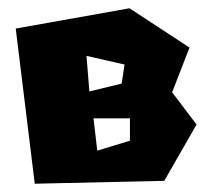

<svg xmlns="http://www.w3.org/2000/svg" viewBox="-20 -472 495 464"><path d="M215 -108 206 -186H294V-132ZM196 -251 189 -337 281 -316 274 -270ZM18 -403 64 -28 377 -35 455 -171 396 -249 438 -357 293 -452Z"/></svg>

Font: Super Mario
Style: Regular
Weight: 400
Version: Version 1.0